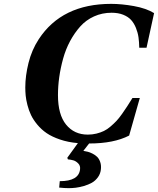

<svg xmlns="http://www.w3.org/2000/svg" viewBox="-20 -727 817 993"><path d="M110.8 -274.9Q110.8 -334.5 127.4 -401.4Q144 -468.3 180.2 -523.9Q299.8 -707 555.2 -707Q608.9 -707 672.6 -695.6Q736.3 -684.1 776.9 -659.2L737.8 -480H700.2Q699.7 -509.8 696.3 -533.9Q692.9 -558.1 683.1 -582.5Q673.3 -606.9 658 -623.8Q642.6 -640.6 616.9 -650.9Q591.3 -661.1 557.1 -661.1Q508.3 -661.1 466.3 -642.1Q424.3 -623 394.8 -589.8Q365.2 -556.6 342.5 -514.4Q319.8 -472.2 306.4 -423.6Q293 -375 286.4 -327.9Q279.8 -280.8 279.8 -234.9Q279.8 -134.3 321.8 -82.5Q363.8 -30.8 434.1 -30.8Q457.5 -30.8 479 -36.1Q500.5 -41.5 517.3 -49.6Q534.2 -57.6 552 -73Q569.8 -88.4 582.3 -101.6Q594.7 -114.7 611.1 -137.7Q627.4 -160.6 637.7 -176.8Q647.9 -192.9 665 -220.2H703.1L647.9 -25.9Q568.8 15.1 440.9 15.1L411.1 53.2Q422.9 55.2 433.8 57.9Q444.8 60.5 458.7 67.6Q472.7 74.7 482.4 84.2Q492.2 93.8 498 110.1Q503.9 126.5 502 147Q500 170.9 486.6 189.5Q473.1 208 454.8 218.3Q436.5 228.5 413.3 235.1Q390.1 241.7 371.6 243.9Q353 246.1 335.9 246.1Q313.5 246.1 286.1 243.2L289.1 210Q387.2 210 394 148.9Q396.5 130.4 384.5 118.2Q372.6 106 359.4 102.3Q346.2 98.6 331.1 97.2L328.1 88.9L382.8 13.2Q332 8.8 290.5 -5.4Q249 -19.5 221.4 -38.3Q193.8 -57.1 172.9 -82.5Q151.9 -107.9 140.4 -132.1Q128.9 -156.2 121.8 -184.1Q114.7 -211.9 112.8 -232.7Q110.8 -253.4 110.8 -274.9Z"/></svg>

Font: Linguistics Pro
Style: Bold Italic
Weight: 700
Italic angle: -12°
Designer: Stefan Peev, Context Ltd
Foundry: Stefan Peev, Context Ltd
Version: Version 001.000